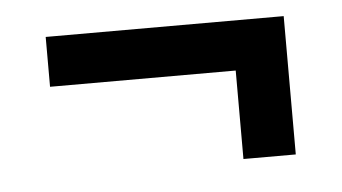

<svg xmlns="http://www.w3.org/2000/svg" viewBox="-30 -399 547 307"><g transform="rotate(-5 243.0 -246.0)"><path d="M52 -277V-357H434V-135H350V-277Z"/></g></svg>

Font: Bricolage Grotesque 48pt
Style: Regular
Weight: 400
Designer: Mathieu Triay
Foundry: Atelier Triay
Version: Version 1.000; ttfautohint (v1.8.4.7-5d5b);gftools[0.9.32]